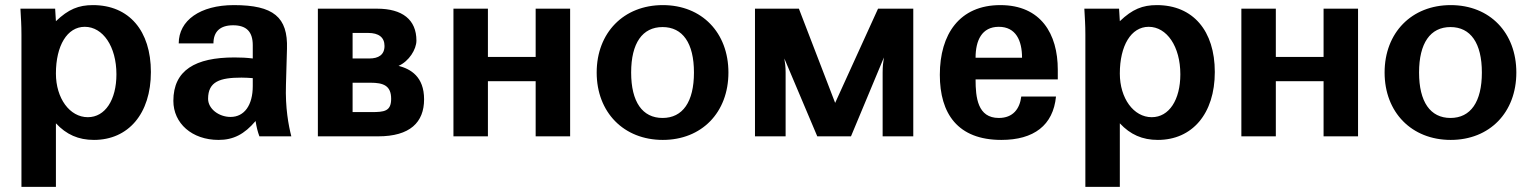

<svg xmlns="http://www.w3.org/2000/svg" viewBox="-20 -534 6003 752"><path d="M199 -246C199 -355 243 -429 312 -429C383 -429 436 -352 436 -243C436 -143 392 -75 324 -75C253 -75 199 -149 199 -246ZM199 -51C240 -7 287 14 348 14C482 14 571 -88 571 -252C571 -413 486 -514 344 -514C288 -514 248 -498 199 -451C198 -469 197 -484 196 -500H60C62 -462 64 -438 64 -399V198H199Z M970 -197C970 -122 937 -76 883 -76C837 -76 795 -108 795 -147C795 -215 842 -230 926 -230C941 -230 955 -229 970 -228ZM659 -139C659 -51 732 14 836 14C894 14 937 -8 981 -60C985 -35 989 -19 996 0H1121C1110 -43 1097 -112 1100 -202L1104 -343C1108 -467 1051 -514 896 -514C764 -514 680 -454 680 -364H816C816 -411 843 -435 893 -435C945 -435 970 -410 970 -357V-305C945 -308 925 -309 898 -309C745 -309 659 -259 659 -139Z M1431 -210C1481 -210 1512 -199 1512 -147C1512 -98 1485 -95 1435 -95H1361V-210ZM1422 -405C1463 -405 1486 -388 1486 -354C1486 -319 1462 -305 1427 -305H1361V-405ZM1461 0C1586 0 1641 -55 1641 -145C1641 -234 1588 -264 1541 -276C1582 -294 1611 -341 1611 -375C1611 -457 1556 -500 1457 -500H1225V0Z M1756 0H1891V-216H2078V0H2213V-500H2078V-311H1891V-500H1756Z M2317 -250C2317 -94 2423 14 2576 14C2728 14 2833 -93 2833 -250C2833 -406 2729 -514 2576 -514C2423 -514 2317 -406 2317 -250ZM2452 -250C2452 -365 2496 -428 2575 -428C2654 -428 2698 -365 2698 -250C2698 -135 2654 -72 2575 -72C2496 -72 2452 -135 2452 -250Z M3557 -500H3419L3251 -131L3109 -500H2937V0H3057V-250C3057 -272 3055 -287 3052 -305L3181 0H3313L3442 -309C3439 -290 3437 -274 3437 -250V0H3557Z M3661 -241C3661 -89 3731 14 3902 14C4029 14 4105 -43 4116 -156H3980C3974 -108 3948 -72 3892 -72C3809 -72 3801 -152 3801 -223H4123V-261C4123 -401 4057 -514 3898 -514C3738 -514 3661 -400 3661 -241ZM3801 -308C3801 -375 3825 -429 3892 -429C3959 -429 3983 -375 3983 -308Z M4366 -246C4366 -355 4410 -429 4479 -429C4550 -429 4603 -352 4603 -243C4603 -143 4559 -75 4491 -75C4420 -75 4366 -149 4366 -246ZM4366 -51C4407 -7 4454 14 4515 14C4649 14 4738 -88 4738 -252C4738 -413 4653 -514 4511 -514C4455 -514 4415 -498 4366 -451C4365 -469 4364 -484 4363 -500H4227C4229 -462 4231 -438 4231 -399V198H4366Z M4842 0H4977V-216H5164V0H5299V-500H5164V-311H4977V-500H4842Z M5403 -250C5403 -94 5509 14 5662 14C5814 14 5919 -93 5919 -250C5919 -406 5815 -514 5662 -514C5509 -514 5403 -406 5403 -250ZM5538 -250C5538 -365 5582 -428 5661 -428C5740 -428 5784 -365 5784 -250C5784 -135 5740 -72 5661 -72C5582 -72 5538 -135 5538 -250Z"/></svg>

Font: Perun
Style: Bold
Weight: 700
Foundry: Copyright (c) Stefan Peev, Context Ltd, 2016
Version: Version 1.089